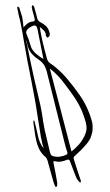

<svg xmlns="http://www.w3.org/2000/svg" viewBox="-20 -727 438 762"><path d="M153.3 -137.7Q152.3 -142.6 150.4 -148.4Q149.4 -153.3 147.5 -158.2Q146.5 -164.1 145.5 -169.9Q143.6 -175.8 142.6 -181.6Q137.7 -214.8 131.8 -249Q127 -283.2 121.1 -317.4Q113.3 -359.4 105.5 -401.4Q96.7 -443.4 88.9 -485.4Q82 -523.4 75.2 -561.5Q69.3 -599.6 61.5 -636.7Q58.6 -651.4 54.7 -665Q51.8 -678.7 48.8 -693.4Q48.8 -693.4 48.8 -694.3Q47.9 -695.3 48.8 -697.3Q49.8 -699.2 49.8 -701.2Q51.8 -700.2 53.7 -699.2Q55.7 -698.2 56.6 -696.3Q59.6 -687.5 62.5 -677.7Q65.4 -668 68.4 -658.2Q70.3 -648.4 71.3 -638.7Q72.3 -628.9 73.2 -618.2Q82 -628.9 91.8 -635.7Q102.5 -641.6 115.2 -642.6Q116.2 -642.6 117.2 -645.5Q118.2 -647.5 118.2 -649.4Q115.2 -661.1 112.3 -672.9Q108.4 -684.6 106.4 -696.3Q105.5 -698.2 106.4 -701.2Q107.4 -704.1 108.4 -707Q110.4 -706.1 112.3 -704.1Q114.3 -702.1 115.2 -701.2Q118.2 -690.4 121.1 -679.7Q124 -668.9 127 -658.2Q127.9 -651.4 130.9 -646.5Q133.8 -642.6 140.6 -638.7Q152.3 -632.8 162.1 -624Q171.9 -614.3 175.8 -600.6Q176.8 -597.7 177.7 -592.8Q177.7 -588.9 176.8 -585.9Q175.8 -583 173.8 -581.1Q170.9 -579.1 168.9 -577.1Q167 -579.1 165 -581.1Q162.1 -584 162.1 -585Q162.1 -598.6 154.3 -605.5Q146.5 -613.3 137.7 -620.1Q139.6 -606.4 142.6 -591.8Q145.5 -578.1 148.4 -564.5Q153.3 -545.9 157.2 -528.3Q162.1 -510.7 167 -492.2Q168 -488.3 170.9 -484.4Q172.9 -480.5 176.8 -477.5Q196.3 -464.8 212.9 -449.2Q229.5 -434.6 245.1 -416Q271.5 -384.8 294.9 -351.6Q319.3 -317.4 334 -278.3Q340.8 -260.7 345.7 -242.2Q347.7 -232.4 347.7 -220.7Q347.7 -212.9 346.7 -205.1Q343.8 -191.4 338.9 -178.7Q333 -167 324.2 -156.2Q313.5 -143.6 301.8 -131.8Q290 -121.1 278.3 -109.4Q273.4 -105.5 272.5 -102.5Q271.5 -98.6 273.4 -93.8Q280.3 -73.2 286.1 -53.7Q293 -33.2 299.8 -12.7Q299.8 -11.7 300.8 -10.7Q300.8 -9.8 300.8 -8.8Q300.8 -6.8 300.8 -5.9Q300.8 -3.9 299.8 -2.9Q297.9 -2.9 296.9 -3.9Q294.9 -3.9 293.9 -5.9Q291 -8.8 288.1 -12.7Q285.2 -16.6 283.2 -21.5Q276.4 -37.1 270.5 -53.7Q264.6 -70.3 257.8 -86.9Q256.8 -91.8 253.9 -92.8Q252 -94.7 246.1 -92.8Q234.4 -87.9 222.7 -85.9Q210.9 -84 198.2 -86.9Q193.4 -87.9 192.4 -86.9Q191.4 -85.9 192.4 -80.1Q196.3 -60.5 200.2 -41Q203.1 -21.5 207 -2Q207 2 207 5.9Q206.1 9.8 206.1 13.7Q206.1 13.7 203.1 13.7Q202.1 14.6 201.2 14.6Q200.2 14.6 200.2 14.6Q198.2 8.8 195.3 3.9Q193.4 -2 191.4 -7.8Q185.5 -28.3 179.7 -49.8Q173.8 -70.3 168 -91.8Q167 -94.7 165 -97.7Q164.1 -100.6 162.1 -102.5Q144.5 -117.2 135.7 -134.8Q127 -153.3 123 -173.8Q119.1 -190.4 117.2 -208Q115.2 -224.6 112.3 -241.2Q112.3 -243.2 112.3 -245.1Q113.3 -247.1 113.3 -249Q114.3 -248 115.2 -248Q115.2 -248 116.2 -248Q124 -219.7 129.9 -191.4Q134.8 -162.1 153.3 -137.7ZM83 -565.4Q84 -562.5 85 -560.5Q85 -558.6 85.9 -556.6Q92.8 -523.4 99.6 -489.3Q106.4 -455.1 114.3 -420.9Q124 -377 134.8 -333Q145.5 -289.1 151.4 -244.1Q156.2 -212.9 164.1 -182.6Q171.9 -151.4 178.7 -121.1Q180.7 -114.3 184.6 -110.4Q187.5 -107.4 194.3 -106.4Q207 -103.5 218.8 -105.5Q230.5 -107.4 242.2 -112.3Q245.1 -114.3 247.1 -116.2Q248 -119.1 247.1 -123Q244.1 -131.8 241.2 -141.6Q238.3 -150.4 236.3 -160.2Q218.8 -228.5 202.1 -296.9Q184.6 -365.2 168 -433.6Q164.1 -452.1 156.2 -466.8Q147.5 -481.4 130.9 -492.2Q116.2 -502 104.5 -515.6Q92.8 -530.3 88.9 -548.8Q87.9 -553.7 86.9 -557.6Q85.9 -561.5 85 -565.4Q85 -565.4 84 -565.4Q84 -565.4 83 -565.4ZM314.5 -185.5Q321.3 -199.2 323.2 -212.9Q324.2 -227.5 320.3 -242.2Q313.5 -266.6 303.7 -290Q293 -313.5 279.3 -335Q258.8 -365.2 236.3 -394.5Q214.8 -423.8 186.5 -448.2Q184.6 -450.2 182.6 -451.2Q180.7 -453.1 177.7 -455.1Q199.2 -373 220.7 -291Q242.2 -209 263.7 -126Q280.3 -138.7 293 -153.3Q305.7 -168 314.5 -185.5ZM128.9 -610.4Q126 -623 121.1 -625Q115.2 -627.9 103.5 -621.1Q99.6 -619.1 96.7 -617.2Q92.8 -614.3 89.8 -611.3Q85 -606.4 84 -600.6Q83 -595.7 86.9 -587.9Q89.8 -581.1 92.8 -573.2Q94.7 -565.4 97.7 -557.6Q99.6 -550.8 102.5 -543Q104.5 -536.1 108.4 -530.3Q116.2 -518.6 127.9 -509.8Q138.7 -500 152.3 -493.2Q146.5 -522.5 140.6 -551.8Q134.8 -581.1 128.9 -610.4Z"/></svg>

Font: Yuremane_body
Style: Regular
Weight: 400
Version: Version 1.0